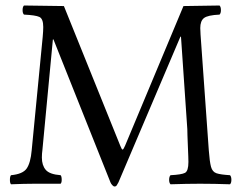

<svg xmlns="http://www.w3.org/2000/svg" viewBox="-20 -667 876 697"><path d="M660 -198 637 -534H635L410 -5Q407 1 404 5.5Q401 10 396 10Q392 10 387.5 5Q383 0 381 -5L174 -524H172L134 -123Q133 -116 132.5 -109Q132 -102 132 -95Q132 -67 146 -50.5Q160 -34 200 -31Q204 -27 204 -14Q204 -4 200 0H106Q88 0 65.5 0.5Q43 1 20 2Q16 -2 16 -14Q16 -27 20 -31Q63 -35 77 -55.5Q91 -76 95 -121L135 -533Q136 -544 136.5 -553Q137 -562 137 -569Q137 -599 123 -605.5Q109 -612 67 -614Q62 -619 62 -630Q62 -642 67 -647L212 -645L417 -137Q422 -124 425 -124Q428 -124 434 -138L646 -645L777 -647Q782 -642 782 -630Q782 -619 777 -614Q734 -612 720.5 -601.5Q707 -591 707 -565Q707 -560 707.5 -554.5Q708 -549 708 -542L738 -121Q741 -80 746 -61.5Q751 -43 766 -38Q781 -33 815 -31Q820 -26 820 -14Q820 -3 815 2Q790 1 759.5 0.5Q729 0 706 0Q684 0 655.5 0.5Q627 1 599 2Q594 -3 594 -14Q594 -26 599 -31Q639 -33 651.5 -39.5Q664 -46 664 -79Q664 -83 663.5 -99.5Q663 -116 662 -137Q661 -158 660.5 -175.5Q660 -193 660 -198Z"/></svg>

Font: Triodion
Style: Regular
Weight: 400
Version: Version 1.201; ttfautohint (v1.8.4.7-5d5b)